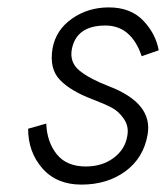

<svg xmlns="http://www.w3.org/2000/svg" viewBox="-20 -489 449 519"><path d="M105 -155Q107 -105 133.5 -72Q160 -39 212 -39Q256 -39 287 -62Q318 -85 324 -121Q329 -147 315 -167.5Q301 -188 282 -198Q263 -208 229 -221Q171 -243 142 -273Q113 -303 122 -358Q131 -408 174.5 -438.5Q218 -469 274 -469Q333 -469 367 -433.5Q401 -398 409 -353L363 -337Q335 -420 265 -420Q186 -420 174 -355Q168 -320 195 -298Q222 -276 274 -256Q394 -210 379 -125Q368 -62 319 -26Q270 10 200 10Q133 10 94.5 -34Q56 -78 56 -141Z"/></svg>

Font: Renner* Light
Style: Light Italic
Weight: 300
Italic angle: -10°
Version: Version 003.000 ; ttfautohint (v0.97) -l 8 -r 50 -G 200 -x 1